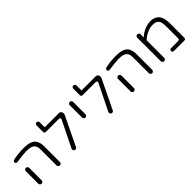

<svg xmlns="http://www.w3.org/2000/svg" viewBox="202 -1790 2867 2867"><g transform="rotate(-45 1635.5 -356.0)"><path d="M522.5 -3.9Q537.1 -3.9 547.4 -14.6Q557.6 -25.4 557.6 -40V-368.2Q557.6 -442.4 533.2 -487.3Q509.8 -530.3 459 -550.8Q408.2 -571.3 317.4 -571.3Q209 -571.3 101.6 -548.8Q88.9 -545.9 81.1 -537.1Q73.2 -528.3 73.2 -516.6Q73.2 -502.9 83.5 -495.6Q93.8 -488.3 104.5 -488.3Q107.4 -488.3 110.4 -489.3Q270.5 -510.7 311.5 -510.7Q377.9 -510.7 414.1 -498Q452.1 -484.4 469.7 -454.1Q486.3 -423.8 486.3 -368.2V-40Q486.3 -25.4 497.1 -14.6Q507.8 -3.9 522.5 -3.9ZM136.7 -3.9Q151.4 -3.9 161.6 -14.6Q171.9 -25.4 171.9 -40V-302.7Q171.9 -317.4 161.1 -328.1Q150.4 -338.9 135.7 -338.9Q121.1 -338.9 110.8 -328.1Q100.6 -317.4 100.6 -302.7V-40Q100.6 -25.4 111.3 -14.6Q122.1 -3.9 136.7 -3.9Z M852.5 -6.8Q870.1 -6.8 880.9 -21.5Q882.8 -24.4 883.8 -26.4L1103.5 -480.5Q1112.3 -496.1 1112.3 -516.6Q1112.3 -537.1 1098.6 -552.7Q1085 -567.4 1064.5 -567.4H764.6V-671.9Q764.6 -686.5 753.9 -697.3Q743.2 -708 730.5 -708Q716.8 -708 707 -697.3Q697.3 -686.5 697.3 -671.9V-540Q697.3 -520.5 705.1 -513.7Q712.9 -506.8 732.4 -506.8H1002Q1022.5 -505.9 1027.3 -493.2Q1028.3 -488.3 1028.3 -484.4Q1028.3 -477.5 1024.4 -469.7L822.3 -59.6Q818.4 -48.8 818.4 -43.9Q818.4 -39.1 819.3 -36.1Q822.3 -18.6 836.9 -10.7Q844.7 -6.8 852.5 -6.8Z M1332 -276.4V-535.2Q1332 -549.8 1321.3 -560.5Q1310.5 -571.3 1295.9 -571.3Q1286.1 -571.3 1281.2 -568.4Q1260.7 -555.7 1260.7 -535.2V-276.4Q1260.7 -261.7 1271.5 -251Q1282.2 -240.2 1296.9 -240.2Q1311.5 -240.2 1321.8 -251Q1332 -261.7 1332 -276.4Z M1628.9 -6.8Q1646.5 -6.8 1657.2 -21.5Q1659.2 -24.4 1660.2 -26.4L1879.9 -480.5Q1888.7 -496.1 1888.7 -516.6Q1888.7 -537.1 1875 -552.7Q1861.3 -567.4 1840.8 -567.4H1541V-671.9Q1541 -686.5 1530.3 -697.3Q1519.5 -708 1506.8 -708Q1493.2 -708 1483.4 -697.3Q1473.6 -686.5 1473.6 -671.9V-540Q1473.6 -520.5 1481.4 -513.7Q1489.3 -506.8 1508.8 -506.8H1778.3Q1798.8 -505.9 1803.7 -493.2Q1804.7 -488.3 1804.7 -484.4Q1804.7 -477.5 1800.8 -469.7L1598.6 -59.6Q1594.7 -48.8 1594.7 -43.9Q1594.7 -39.1 1595.7 -36.1Q1598.6 -18.6 1613.3 -10.7Q1621.1 -6.8 1628.9 -6.8Z M2470.7 -3.9Q2485.4 -3.9 2495.6 -14.6Q2505.9 -25.4 2505.9 -40V-368.2Q2505.9 -442.4 2481.4 -487.3Q2458 -530.3 2407.2 -550.8Q2356.4 -571.3 2265.6 -571.3Q2157.2 -571.3 2049.8 -548.8Q2037.1 -545.9 2029.3 -537.1Q2021.5 -528.3 2021.5 -516.6Q2021.5 -502.9 2031.7 -495.6Q2042 -488.3 2052.7 -488.3Q2055.7 -488.3 2058.6 -489.3Q2218.8 -510.7 2259.8 -510.7Q2326.2 -510.7 2362.3 -498Q2400.4 -484.4 2418 -454.1Q2434.6 -423.8 2434.6 -368.2V-40Q2434.6 -25.4 2445.3 -14.6Q2456.1 -3.9 2470.7 -3.9ZM2085 -3.9Q2099.6 -3.9 2109.9 -14.6Q2120.1 -25.4 2120.1 -40V-302.7Q2120.1 -317.4 2109.4 -328.1Q2098.6 -338.9 2084 -338.9Q2069.3 -338.9 2059.1 -328.1Q2048.8 -317.4 2048.8 -302.7V-40Q2048.8 -25.4 2059.6 -14.6Q2070.3 -3.9 2085 -3.9Z M2758.8 -39.1V-409.2Q2762.7 -413.1 2763.7 -414.1Q2801.8 -452.1 2864.7 -481.4Q2927.7 -510.7 2982.4 -510.7Q3048.8 -510.7 3077.1 -481.4Q3093.8 -465.8 3101.6 -441.4Q3112.3 -402.3 3112.3 -340.8V-98.6Q3112.3 -79.1 3098.6 -72.3Q3091.8 -69.3 3083 -69.3H2932.6Q2920.9 -69.3 2911.6 -60.1Q2902.3 -50.8 2902.3 -39.1Q2902.3 -27.3 2911.6 -18.1Q2920.9 -8.8 2932.6 -8.8H3152.3Q3183.6 -8.8 3183.6 -39.1V-350.6Q3183.6 -471.7 3127.9 -527.3Q3082 -573.2 2998 -573.2Q2920.9 -573.2 2837.9 -529.3Q2801.8 -509.8 2775.4 -486.3L2758.8 -470.7V-536.1Q2758.8 -550.8 2748 -561.5Q2737.3 -572.3 2722.7 -572.3Q2708 -572.3 2697.8 -561.5Q2687.5 -550.8 2687.5 -536.1V-39.1Q2687.5 -24.4 2697.8 -14.2Q2708 -3.9 2722.7 -3.9Q2737.3 -3.9 2748 -14.6Q2758.8 -25.4 2758.8 -39.1Z"/></g></svg>

Font: FakePearl
Style: ExtraLight
Weight: 300
Version: Version 1.2